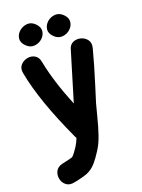

<svg xmlns="http://www.w3.org/2000/svg" viewBox="-171 -788 799 1083"><g transform="rotate(-20 228.5 -246.0)"><path d="M82 218 103 214Q117 211 140.5 204.5Q164 198 177 190Q200 177 219 155Q238 133 261 97Q283 64 299 17.5Q315 -29 330 -89Q345 -149 348 -158L377 -251L411 -363Q425 -412 437 -457Q445 -487 431 -506.5Q417 -526 392.5 -532.5Q368 -539 346 -529Q324 -519 317 -489Q310 -463 230 -201Q166 -357 142 -481Q137 -512 116 -524Q95 -536 70.5 -531Q46 -526 30 -507.5Q14 -489 20 -459Q53 -281 173 -22Q175 -18 178 -14Q168 11 157 29Q127 75 116 81Q113 83 54 96Q24 103 13 125Q2 147 7.5 171.5Q13 196 32.5 210.5Q52 225 82 218ZM183 -692Q161 -714 135 -712Q109 -710 89 -693Q69 -676 65.5 -651.5Q62 -627 85 -604Q107 -582 133.5 -584Q160 -586 179.5 -603Q199 -620 202.5 -644.5Q206 -669 183 -692ZM349 -687Q327 -709 300.5 -707Q274 -705 254.5 -688Q235 -671 231.5 -646.5Q228 -622 251 -599Q273 -577 299.5 -579Q326 -581 345.5 -598Q365 -615 368.5 -639.5Q372 -664 349 -687Z"/></g></svg>

Font: Balsamiq Sans
Style: Bold
Weight: 700
Designer: Michael Angeles
Foundry: Balsamiq SRL
Version: Version 1.020; ttfautohint (v1.8.4.7-5d5b);gftools[0.9.26]